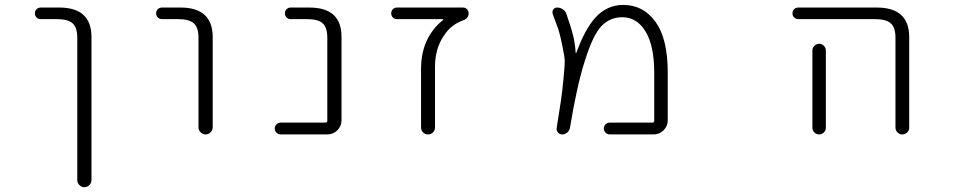

<svg xmlns="http://www.w3.org/2000/svg" viewBox="-20 -576 4040 792"><path d="M148.4 -497.1Q137.7 -497.1 130.9 -503.9Q124 -510.7 124 -521Q124 -531.2 130.9 -538.1Q137.7 -544.9 148.4 -544.9H224.6Q356.4 -544.9 357.4 -424.8V167Q357.4 178.7 348.6 187.5Q339.8 196.3 328.1 196.3Q316.4 196.3 307.6 187.5Q298.8 178.7 298.8 167V-420.9Q298.8 -461.9 279.8 -479.5Q260.7 -497.1 214.8 -497.1Z M648.4 -497.1Q637.7 -497.1 630.9 -503.9Q624 -510.7 624 -521Q624 -531.2 630.9 -538.1Q637.7 -544.9 648.4 -544.9H724.6Q856.4 -544.9 857.4 -424.8V-50.8Q857.4 -39.1 848.6 -30.3Q839.8 -21.5 828.1 -21.5Q816.4 -21.5 807.6 -30.3Q798.8 -39.1 798.8 -50.8V-420.9Q798.8 -461.9 779.8 -479.5Q760.7 -497.1 714.8 -497.1Z M1330.1 -420.9Q1330.1 -461.9 1311.5 -479.5Q1293 -497.1 1246.1 -497.1H1179.7Q1168.9 -497.1 1162.1 -503.9Q1155.3 -510.7 1155.3 -521Q1155.3 -531.2 1162.1 -538.1Q1168.9 -544.9 1179.7 -544.9H1255.9Q1388.7 -544.9 1388.7 -424.8V-79.1Q1388.7 -55.7 1371.6 -38.6Q1354.5 -21.5 1331.1 -21.5H1137.7Q1127.9 -21.5 1120.6 -28.8Q1113.3 -36.1 1113.3 -45.9Q1113.3 -55.7 1120.6 -63Q1127.9 -70.3 1137.7 -70.3H1322.3Q1330.1 -70.3 1330.1 -78.1Z M1807.6 -493.2Q1808.6 -494.1 1808.1 -495.6Q1807.6 -497.1 1805.7 -497.1H1618.2Q1607.4 -497.1 1600.6 -503.9Q1593.8 -510.7 1593.8 -521Q1593.8 -531.2 1600.6 -538.1Q1607.4 -544.9 1618.2 -544.9H1889.6Q1899.4 -544.9 1906.2 -538.1Q1913.1 -531.2 1913.1 -521.5Q1913.1 -500 1890.6 -492.2Q1840.8 -474.6 1811.5 -429.7Q1774.4 -376 1774.4 -299.8V-50.8Q1774.4 -38.1 1766.1 -29.8Q1757.8 -21.5 1745.6 -21.5Q1733.4 -21.5 1725.1 -29.8Q1716.8 -38.1 1716.8 -50.8V-292Q1716.8 -363.3 1745.1 -418Q1769.5 -463.9 1807.6 -493.2Z M2495.1 -21.5Q2485.4 -21.5 2478 -28.8Q2470.7 -36.1 2470.7 -45.9Q2470.7 -55.7 2478 -63Q2485.4 -70.3 2495.1 -70.3H2671.9Q2678.7 -70.3 2678.7 -78.1V-275.4Q2678.7 -386.7 2643.1 -445.8Q2607.4 -504.9 2546.9 -504.9Q2496.1 -504.9 2460.9 -468.3Q2425.8 -431.6 2392.6 -325.2Q2360.4 -226.6 2331.1 -48.8Q2329.1 -37.1 2319.8 -29.3Q2310.5 -21.5 2298.8 -21.5Q2288.1 -21.5 2281.2 -29.8Q2274.4 -38.1 2276.4 -48.8Q2289.1 -127.9 2293.9 -161.1Q2299.8 -199.2 2304.7 -254.9Q2309.6 -305.7 2309.6 -323.2Q2309.6 -339.8 2299.8 -386.7Q2291 -430.7 2283.2 -455.1Q2276.4 -473.6 2259.8 -518.6Q2258.8 -522.5 2258.8 -525.4Q2258.8 -531.2 2261.7 -536.1Q2267.6 -544.9 2278.3 -544.9Q2291 -544.9 2301.8 -537.6Q2312.5 -530.3 2316.4 -518.6Q2335.9 -462.9 2344.7 -426.8Q2352.5 -394.5 2354.5 -358.4Q2354.5 -357.4 2355.5 -357.4Q2356.4 -357.4 2357.4 -358.4Q2392.6 -455.1 2435.5 -502.9Q2483.4 -555.7 2550.8 -555.7Q2633.8 -555.7 2684.1 -485.8Q2734.4 -416 2734.4 -278.3V-79.1Q2734.4 -55.7 2717.3 -38.6Q2700.2 -21.5 2676.8 -21.5Z M3273.4 -497.1Q3262.7 -497.1 3255.9 -503.9Q3249 -510.7 3249 -521Q3249 -531.2 3255.9 -538.1Q3262.7 -544.9 3273.4 -544.9H3596.7Q3729.5 -544.9 3730.5 -424.8V-49.8Q3730.5 -38.1 3722.2 -29.8Q3713.9 -21.5 3702.1 -21.5Q3690.4 -21.5 3682.1 -29.8Q3673.8 -38.1 3673.8 -49.8V-420.9Q3673.8 -461.9 3654.8 -479.5Q3635.7 -497.1 3588.9 -497.1ZM3386.7 -367.2V-72.3V-48.8Q3386.7 -38.1 3378.4 -29.8Q3370.1 -21.5 3358.9 -21.5Q3347.7 -21.5 3339.4 -29.8Q3331.1 -38.1 3331.1 -48.8V-72.3V-367.2Q3331.1 -378.9 3339.4 -387.2Q3347.7 -395.5 3358.9 -395.5Q3370.1 -395.5 3378.4 -387.2Q3386.7 -378.9 3386.7 -367.2Z"/></svg>

Font: Rounded Mgen+ 1mn light
Style: Regular
Weight: 200
Designer: [Source Han Sans]
Ryoko NISHIZUKA  (kana & ideographs); Paul D. Hunt (Latin, Greek & Cyrillic); Wenlong ZHANG  (bopomofo
Version: Version 1.059.20150602